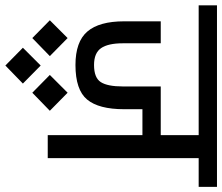

<svg xmlns="http://www.w3.org/2000/svg" viewBox="-88 -610 849 734"><g transform="rotate(90 337.0 -242.5)"><path d="M0 0ZM684 -647V-577H574V0H486V-362H387V-292Q387 -195 350 -150.5Q313 -106 218 -106Q129 -106 90 -151.5Q51 -197 51 -292V-432H135V-287Q135 -231 153.5 -204Q172 -177 218 -177Q267 -177 283.5 -203Q300 -229 300 -287V-432H486V-577H-10V-647ZM47 -8 115 -76 184 -8 115 59ZM152 95 220 27 289 95 220 162ZM256 -8 324 -76 393 -8 324 59Z"/></g></svg>

Font: Biryani
Style: Regular
Weight: 400
Designer: Dan Reynolds and Mathieu Réguer
Foundry: Dan Reynolds and Mathieu Réguer
Version: Version 1.004; ttfautohint (v1.1) -l 5 -r 5 -G 72 -x 0 -D la